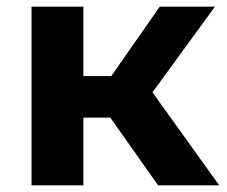

<svg xmlns="http://www.w3.org/2000/svg" viewBox="-20 -558 682 578"><path d="M312 -204H231V0H75V-538H231V-329H315L461 -538H627L439 -280L640 0H456Z"/></svg>

Font: APTA Sans Regular
Style: Bold Italic
Weight: 700
Version: Version 7.200